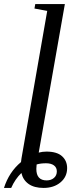

<svg xmlns="http://www.w3.org/2000/svg" viewBox="-64 -714 362 947"><path d="M150.9 212.9Q105 212.9 77.4 193.6Q49.8 174.3 41.5 139.2Q10.3 169.4 -8.8 212.9H-44.4Q-19.5 134.8 39.6 85.4L42 66.9L168.9 -660.2L106 -671.9L109.9 -693.8H255.9L127 38.6Q146 33.7 165 33.7Q216.8 33.7 241.9 56.4Q267.1 79.1 267.1 115.2Q267.1 158.2 234.4 185.5Q201.7 212.9 150.9 212.9ZM216.3 131.3Q216.3 112.3 202.1 101.8Q188 91.3 163.1 91.3Q136.7 91.3 116.7 97.2L115.2 119.1Q115.2 175.8 166 175.8Q188 175.8 202.1 163.6Q216.3 151.4 216.3 131.3Z"/></svg>

Font: Liberation Serif
Style: Italic
Weight: 400
Italic angle: -16.333°
Designer: Steve Matteson
Foundry: Ascender Corporation
Version: Version 2.1.5